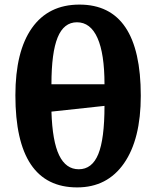

<svg xmlns="http://www.w3.org/2000/svg" viewBox="-20 -802 680 836"><path d="M316 14Q47 14 47 -387Q47 -578 119 -680Q191 -782 326 -782Q593 -782 593 -385Q593 -196 520 -91Q447 14 316 14ZM204 -435H435Q435 -568 404.5 -636.5Q374 -705 315 -705Q258 -705 231 -639Q204 -573 204 -435ZM323 -65Q381 -65 408 -131Q435 -197 435 -341L204 -316Q208 -187 237.5 -126Q267 -65 323 -65Z"/></svg>

Font: Literata
Style: Bold
Weight: 700
Designer: Latin by Veronika Burian and Jose Scaglione. Greek by Irene Vlachou. Cyrillic by Vera Evstafieva.
Foundry: TypeTogether
Version: Version 3.103; ttfautohint (v1.8.4.7-5d5b);gftools[0.9.29]